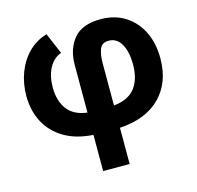

<svg xmlns="http://www.w3.org/2000/svg" viewBox="-109 -672 1017 991"><g transform="rotate(-15 399.0 -176.5)"><path d="M322.3 204.1V10.7Q231 4.9 168 -32.5Q105 -69.8 72.3 -131.8Q39.6 -193.8 39.6 -272.9Q39.6 -338.9 61.5 -396.7Q83.5 -454.6 124.5 -495.8Q165.5 -537.1 222.7 -553.7L270.5 -441.4Q230.5 -427.7 206.5 -385Q182.6 -342.3 182.6 -279.3Q182.6 -208 216.6 -162.6Q250.5 -117.2 322.3 -108.4V-362.8Q322.3 -447.3 367.2 -502Q412.1 -556.6 512.2 -556.6Q585.9 -556.6 641.4 -522Q696.8 -487.3 727.5 -425.5Q758.3 -363.8 758.3 -282.2Q758.3 -153.3 681.4 -75.4Q604.5 2.4 463.9 10.7V204.1ZM463.9 -108.4Q541 -116.2 577.4 -162.1Q613.8 -208 613.8 -288.6Q613.8 -355.5 590.3 -397Q566.9 -438.5 522.9 -438.5Q486.3 -438.5 475.1 -408.2Q463.9 -377.9 463.9 -336.9Z"/></g></svg>

Font: Inter-Bold
Style: Bold
Weight: 700
Designer: Rasmus Andersson
Foundry: rsms
Version: Version 4.000;git-a52131595